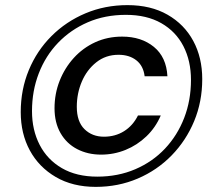

<svg xmlns="http://www.w3.org/2000/svg" viewBox="-20 -725 837 750"><path d="M354 5Q264 5 198 -33.5Q132 -72 96.5 -137.5Q61 -203 61 -287Q61 -375 92.5 -451Q124 -527 181 -584Q238 -641 314 -673Q390 -705 478 -705Q569 -705 634.5 -667.5Q700 -630 735 -565Q770 -500 770 -416Q770 -328 738.5 -252Q707 -176 650.5 -118Q594 -60 518 -27.5Q442 5 354 5ZM375 -121Q323 -121 281.5 -142.5Q240 -164 216.5 -205Q193 -246 193 -302Q193 -359 213 -409.5Q233 -460 268.5 -499Q304 -538 352 -560Q400 -582 457 -582Q532 -582 581 -542Q630 -502 634 -427H545Q540 -468 512.5 -489.5Q485 -511 443 -511Q393 -511 356 -481.5Q319 -452 299.5 -406Q280 -360 280 -308Q280 -250 310 -220.5Q340 -191 386 -191Q430 -191 464.5 -212.5Q499 -234 519 -274H608Q588 -227 552 -192.5Q516 -158 470.5 -139.5Q425 -121 375 -121ZM360 -35Q441 -35 508.5 -64Q576 -93 624.5 -144.5Q673 -196 699.5 -264.5Q726 -333 726 -413Q726 -487 696.5 -544.5Q667 -602 610 -634.5Q553 -667 472 -667Q390 -667 323 -638Q256 -609 207 -558Q158 -507 131.5 -438.5Q105 -370 105 -291Q105 -217 135 -159Q165 -101 222 -68Q279 -35 360 -35Z"/></svg>

Font: DM Sans 12pt Medium
Style: Italic
Weight: 500
Italic angle: -10°
Version: Version 4.004;gftools[0.9.30]